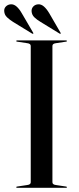

<svg xmlns="http://www.w3.org/2000/svg" viewBox="-41 -892 374 912"><path d="M208 -26Q208 -15 225.5 -13L272 -6Q277 -5.5 277 -3Q277 0 273 0H40Q36 0 36 -3Q36 -5.5 41 -6L87.5 -13Q105 -15 105 -26V-674Q105 -685 87.5 -687L41 -694Q36 -694.5 36 -697Q36 -700 40 -700H273Q277 -700 277 -697Q277 -694.5 272 -694L225.5 -687Q208 -685 208 -674ZM193 -829 246 -737.5Q248.5 -734 247 -732Q245.5 -730.5 242 -732.5L151.5 -788Q134.5 -798 122.2 -809.8Q110 -821.5 109 -839Q108.5 -852 117.2 -861.2Q126 -870.5 140 -871.5Q154.5 -872.5 167.5 -861.2Q180.5 -850 193 -829ZM62.5 -829 116 -737.5Q118.5 -734 117 -732Q115.5 -730.5 111.5 -732.5L21 -788Q5 -798 -7.5 -809.8Q-20 -821.5 -21 -839Q-22 -852 -13 -861.2Q-4 -870.5 10 -871.5Q24.5 -872.5 37.5 -861.2Q50.5 -850 62.5 -829Z"/></svg>

Font: Fraunces144ptRegular
Style: Regular
Weight: 400
Version: Version 1.000;[0bf87f6ff]